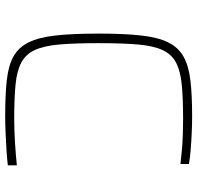

<svg xmlns="http://www.w3.org/2000/svg" viewBox="-30 -706 744 723"><g transform="rotate(90 341.5 -344.0)"><path d="M416 8Q337 8 282 2Q227 -4 192.5 -23Q158 -42 139 -80.5Q120 -119 113 -183Q106 -247 106 -344Q106 -439 113 -503Q120 -567 139 -605.5Q158 -644 192.5 -663.5Q227 -683 282 -689.5Q337 -696 416 -696Q447 -696 480 -694.5Q513 -693 543.5 -690.5Q574 -688 597 -684V-652Q573 -655 544 -657.5Q515 -660 485 -661Q455 -662 428 -662Q350 -662 298.5 -657Q247 -652 215.5 -635.5Q184 -619 168 -584.5Q152 -550 147 -491.5Q142 -433 142 -344Q142 -255 147 -196.5Q152 -138 168 -103.5Q184 -69 215.5 -52.5Q247 -36 298.5 -31Q350 -26 428 -26Q469 -26 517 -29Q565 -32 602 -36V-2Q578 1 545.5 3Q513 5 479.5 6.5Q446 8 416 8Z"/></g></svg>

Font: Saira Expanded Thin
Style: Regular
Weight: 250
Width: 7
Designer: Hector Gatti with collaboration of the Omnibus-Type team
Foundry: Omnibus-Type
Version: Version 1.101